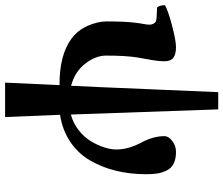

<svg xmlns="http://www.w3.org/2000/svg" viewBox="-90 -567 868 746"><g transform="rotate(90 344.0 -194.0)"><path d="M54.2 -174.8C54.2 -151.7 59.9 -127 71.3 -100.6C83 -74.5 99.9 -53.4 122.1 -37.1C164.1 -6.2 224 9.1 301.8 8.8L292 220.2H425.8L417 6.8C456.7 0.7 491.7 -12.6 522 -33C552.2 -53.3 576.3 -78.9 594.2 -109.6C612.1 -140.4 625.6 -174.1 634.5 -210.7C643.5 -247.3 647.9 -286.5 647.9 -328.1C647.9 -345.1 647 -359.5 645 -371.6C643.1 -383.6 639.2 -395.6 633.5 -407.5C627.8 -419.4 619 -428.4 606.9 -434.6C594.9 -440.8 579.6 -443.8 561 -443.8C545.4 -443.8 531.3 -439 518.8 -429.4C506.3 -419.8 500 -409.7 500 -398.9C500 -370.6 508 -341.3 523.9 -311C542.5 -276.9 551.8 -243.8 551.8 -211.9C551.8 -197.9 549.1 -182.4 543.7 -165.3C538.3 -148.2 530.4 -130.9 520 -113.5C509.6 -96.1 495.3 -80.2 477.1 -65.9C458.8 -51.6 438.5 -41.3 416 -35.2L396 -607.9H329.1C327.1 -567.9 323.3 -478.5 317.6 -339.8C311.9 -201.2 307.5 -99.9 304.2 -36.1C267.1 -46.2 238.3 -64.8 217.8 -91.8C197.3 -118.8 187 -145.5 187 -171.9C187 -224.9 189.6 -266.6 194.8 -296.9C195.8 -303.7 197.7 -314.3 200.4 -328.6C203.2 -342.9 205.3 -355.8 206.8 -367.2C208.3 -378.6 209 -389.2 209 -398.9C209 -415.2 204.4 -426.8 195.3 -433.6C186.2 -440.4 172.4 -443.8 153.8 -443.8C136.9 -443.8 108.7 -438.6 69.3 -428.2C29.9 -417.8 3.9 -408.7 -8.8 -400.9C-8.8 -387.5 -5.9 -377.3 0 -370.1C2 -370.1 7.6 -370 16.8 -369.6C26.1 -369.3 34.2 -368.8 41 -368.2C47.9 -367.5 52.6 -366.5 55.2 -365.2C58.1 -363.6 60.8 -360.5 63.2 -356C65.7 -351.4 66.9 -346.4 66.9 -340.8C66.9 -335.3 65.9 -327.3 64 -316.9C62 -306.5 60.7 -297.9 60.1 -291C56.2 -264.3 54.2 -225.6 54.2 -174.8Z"/></g></svg>

Font: Linux Biolinum G
Style: Bold
Weight: 700
Designer: Philipp H. Poll
Foundry: Philipp H. Poll
Version: Version 1.1.0